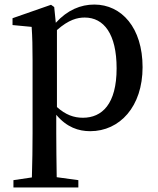

<svg xmlns="http://www.w3.org/2000/svg" viewBox="-20 -561 692 843"><path d="M230 -429C282 -475 320 -484 352 -484C436 -484 492 -412 492 -261C492 -104 428 -44 344 -44C304 -44 268 -57 230 -91ZM218 -530 204 -540 35 -481V-451L119 -443C122 -397 123 -358 123 -295V24C123 85 122 152 120 218L39 230V262H324V230L229 217C228 150 227 82 227 23V-57C273 -2 325 15 376 15C506 15 606 -93 606 -266C606 -439 514 -541 394 -541C334 -541 276 -517 225 -461Z"/></svg>

Font: Source Han Serif CN SemiBold
Style: Regular
Weight: 600
Designer: Ryoko NISHIZUKA 西塚涼子 (kana & ideographs); Frank Grießhammer (Latin, Greek & Cyrillic); Wenlong ZHANG 张文龙 (bopomofo); San
Foundry: Adobe Systems Incorporated
Version: Version 1.000;PS 1;hotconv 16.6.53;makeotf.lib2.5.65590